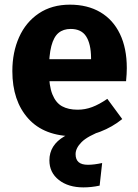

<svg xmlns="http://www.w3.org/2000/svg" viewBox="-20 -568 592 824"><path d="M422.6 -9Q355.8 16 330.1 41.9Q304.4 67.8 304.4 93.6Q304.4 116.4 317.4 127.8Q330.4 139.2 357.4 139.2Q383.8 139.2 418.4 131.6L407.6 228.6Q372.6 236.2 338 236.2Q273.2 236.2 232.6 204.4Q192 172.6 192 120.2Q192 54.6 256.1 17.3Q320.2 -20 420.6 -27.6ZM280.2 -548Q355.6 -548 410.4 -515.8Q465.2 -483.6 494.7 -422.4Q524.2 -361.2 524.2 -276Q524.2 -251.8 521 -219.4H176.2L175 -313.8H370.8V-320.4Q370.2 -379.8 349.7 -411.8Q329.2 -443.8 283.4 -443.8Q251.6 -443.8 231.1 -426.7Q210.6 -409.6 200.3 -370.2Q190 -330.8 190 -263.8Q190 -200 204.7 -163.4Q219.4 -126.8 246.3 -112Q273.2 -97.2 313.2 -97.2Q345.2 -97.2 375.4 -108.5Q405.6 -119.8 440.6 -143.8L504.6 -57Q461.8 -22.6 410.5 -2.9Q359.2 16.8 299 16.8Q169.8 16.8 101.4 -59.1Q33 -135 33 -262.8Q33 -343.6 61.9 -408.3Q90.8 -473 146.6 -510.5Q202.4 -548 280.2 -548Z"/></svg>

Font: Firava
Style: Regular
Weight: 400
Designer: Carrois Corporate & Edenspiekermann AG
Foundry: Greg Finn Gibson
Version: Version 5.000